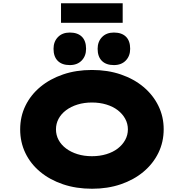

<svg xmlns="http://www.w3.org/2000/svg" viewBox="-20 -1150 1130 1180"><path d="M546 10Q448 10 367 -17.5Q286 -45 227 -94Q168 -143 136 -209.5Q104 -276 104 -355Q104 -434 136.5 -500.5Q169 -567 228 -616Q287 -665 367.5 -692.5Q448 -720 545 -720Q642 -720 722.5 -692.5Q803 -665 862 -615.5Q921 -566 953.5 -499.5Q986 -433 986 -356Q986 -277 953.5 -210.5Q921 -144 862 -94.5Q803 -45 722.5 -17.5Q642 10 546 10ZM545 -190Q593 -190 634 -202.5Q675 -215 704 -237.5Q733 -260 749.5 -290Q766 -320 766 -355Q766 -390 749.5 -420Q733 -450 704 -472.5Q675 -495 634 -507.5Q593 -520 545 -520Q497 -520 456.5 -507.5Q416 -495 386 -472.5Q356 -450 340 -420Q324 -390 324 -355Q324 -320 340 -290Q356 -260 386 -237.5Q416 -215 456.5 -202.5Q497 -190 545 -190ZM680 -750Q632 -750 606 -776Q580 -802 580 -850Q580 -894 607 -922Q634 -950 680 -950Q728 -950 754 -924.5Q780 -899 780 -850Q780 -806 753 -778Q726 -750 680 -750ZM409 -750Q361 -750 335 -776Q309 -802 309 -850Q309 -894 336 -922Q363 -950 409 -950Q457 -950 483 -924.5Q509 -899 509 -850Q509 -806 482 -778Q455 -750 409 -750ZM355 -1010V-1130H734V-1010Z"/></svg>

Font: Lexend Tera Black
Style: Regular
Weight: 900
Version: Version 1.007